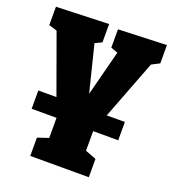

<svg xmlns="http://www.w3.org/2000/svg" viewBox="-144 -650 883 986"><g transform="rotate(20 297.5 -157.5)"><path d="M599 -545V-445L556 -423L432 -100H531V0H394V107L454 130V230H134V130L194 110V0H58V-100H157L41 -421L-4 -435V-535L283 -545V-445L246 -427L309 -173L373 -421L335 -435V-535Z"/></g></svg>

Font: Bitter Pro Black
Style: Regular
Weight: 900
Designer: Sol Matas, and Bitter project Authors
Foundry: Sol Matas
Version: Version 1.010